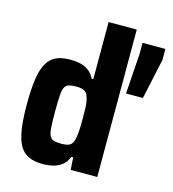

<svg xmlns="http://www.w3.org/2000/svg" viewBox="-111 -835 844 935"><g transform="rotate(15 311.0 -367.5)"><path d="M190 8Q148 8 119.5 -4.5Q91 -17 73.5 -46.5Q56 -76 48 -126.5Q40 -177 40 -254Q40 -329 47.5 -380.5Q55 -432 72.5 -462Q90 -492 118 -505Q146 -518 189 -518Q217 -518 240.5 -512.5Q264 -507 282.5 -493Q301 -479 313 -455H321V-743H463V0H329L325 -62H316Q305 -34 285.5 -19Q266 -4 241.5 2Q217 8 190 8ZM252 -111Q280 -111 294 -119Q308 -127 313 -149Q318 -166 319.5 -192Q321 -218 321 -256Q321 -291 320 -315.5Q319 -340 314 -354Q309 -380 294.5 -389.5Q280 -399 252 -399Q228 -399 214 -395Q200 -391 193 -377.5Q186 -364 184 -335Q182 -306 182 -255Q182 -204 184 -175Q186 -146 193 -132.5Q200 -119 214 -115Q228 -111 252 -111ZM493 -429 507 -632V-688H622V-632L578 -429Z"/></g></svg>

Font: Saira SemiCondensed
Style: Bold
Weight: 700
Width: 4
Designer: Hector Gatti with collaboration of the Omnibus-Type team
Foundry: Omnibus-Type
Version: Version 1.101